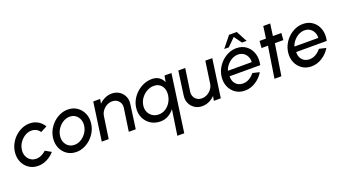

<svg xmlns="http://www.w3.org/2000/svg" viewBox="-71 -1405 4269 2360"><g transform="rotate(-20 2063.5 -224.5)"><path d="M344.5 -135 422 -91.5Q381 -44 325 -15.5Q269 13 208 13Q139 13 87.2 -22.5Q35.5 -58 10.2 -117.8Q-15 -177.5 -5 -250Q2.5 -305 28.8 -352.8Q55 -400.5 94.5 -436.8Q134 -473 182.2 -493.5Q230.5 -514 282 -514Q343 -514 391 -485.5Q439 -457 466.5 -409L382 -365.5Q365 -393.5 336.5 -408.5Q308 -423.5 275 -423.5Q230 -423.5 189.8 -399.5Q149.5 -375.5 121.5 -336Q93.5 -296.5 85.5 -250Q77 -203 91.8 -164Q106.5 -125 138.5 -101.2Q170.5 -77.5 215 -77.5Q250 -77.5 284.2 -93.5Q318.5 -109.5 344.5 -135Z M707.5 13Q638.5 13 586.8 -22.5Q535 -58 509.8 -117.8Q484.5 -177.5 494.5 -250Q502 -305 528.2 -352.8Q554.5 -400.5 594 -436.8Q633.5 -473 681.8 -493.5Q730 -514 781.5 -514Q850.5 -514 902.2 -478.5Q954 -443 979.5 -383Q1005 -323 994.5 -250Q987 -195.5 960.8 -148Q934.5 -100.5 895 -64.2Q855.5 -28 807.5 -7.5Q759.5 13 707.5 13ZM714.5 -77.5Q759.5 -77.5 799.8 -101.2Q840 -125 868 -164.2Q896 -203.5 904 -250Q912 -297 897.5 -336.5Q883 -376 851 -399.8Q819 -423.5 774.5 -423.5Q729.5 -423.5 689.2 -399.5Q649 -375.5 621 -336Q593 -296.5 585 -250Q576.5 -201.5 591.5 -162.5Q606.5 -123.5 638.8 -100.5Q671 -77.5 714.5 -77.5Z M1529 -312 1486 0H1395L1437.5 -290.5Q1444 -327 1431.5 -357Q1419 -387 1392.2 -404.5Q1365.5 -422 1329 -422Q1293 -422 1260 -404.5Q1227 -387 1204 -357Q1181 -327 1174.5 -290.5L1132 0H1041.5L1112 -500H1202.5L1191.5 -441Q1224 -474.5 1267.2 -494.2Q1310.5 -514 1356.5 -514Q1412.5 -514 1454.2 -486.8Q1496 -459.5 1516.8 -413.8Q1537.5 -368 1529 -312Z M1807.5 14Q1735 14 1680.2 -21.5Q1625.5 -57 1598.5 -117Q1571.5 -177 1581.5 -250Q1589 -304.5 1616.2 -352Q1643.5 -399.5 1684.8 -435.8Q1726 -472 1776.5 -492.5Q1827 -513 1881.5 -513Q1938 -513 1975 -486.8Q2012 -460.5 2029.5 -418.5L2044.5 -500H2135L2029.5 250H1939L1988.5 -80.5Q1956 -38.5 1910 -12.2Q1864 14 1807.5 14ZM1875.5 -425.5Q1827.5 -425.5 1784.8 -401.8Q1742 -378 1712 -338Q1682 -298 1674 -250Q1665.5 -200.5 1682.2 -160.8Q1699 -121 1734 -97.5Q1769 -74 1815.5 -74Q1863 -74 1902.2 -98Q1941.5 -122 1967.5 -161.8Q1993.5 -201.5 2001.5 -250Q2010 -298.5 1997.2 -338.2Q1984.5 -378 1953.5 -401.8Q1922.5 -425.5 1875.5 -425.5Z M2181.5 -189 2224.5 -500H2315L2273 -210.5Q2267 -174 2279.5 -144Q2292 -114 2318.8 -96.5Q2345.5 -79 2381.5 -79Q2418 -79 2451 -96.5Q2484 -114 2507 -144Q2530 -174 2536.5 -210.5L2578 -500H2669L2598.5 0H2507.5L2519 -60Q2486.5 -26.5 2443.5 -6.8Q2400.5 13 2354.5 13Q2298.5 13 2256.5 -14.2Q2214.5 -41.5 2194 -87.2Q2173.5 -133 2181.5 -189Z M2912 13Q2843 13 2791.2 -22.5Q2739.5 -58 2714.2 -117.8Q2689 -177.5 2699 -250Q2706.5 -305 2732.8 -352.8Q2759 -400.5 2798.5 -436.8Q2838 -473 2886.2 -493.5Q2934.5 -514 2986 -514Q3061.5 -514 3114.8 -473.8Q3168 -433.5 3189.8 -366.2Q3211.5 -299 3193.5 -217.5H2793Q2790 -157.5 2824.2 -117.8Q2858.5 -78 2919 -77.5Q2961.5 -77.5 3000.5 -99.5Q3039.5 -121.5 3069 -159.5L3159 -138Q3119.5 -71.5 3053.2 -29.2Q2987 13 2912 13ZM2796 -288H3108Q3111 -327.5 3095.2 -360.8Q3079.5 -394 3049.5 -413.8Q3019.5 -433.5 2979.5 -433.5Q2939 -433.5 2902 -414Q2865 -394.5 2837 -361.5Q2809 -328.5 2796 -288ZM3062 -699 3138 -555H3077.5L3006 -654.5L2905.5 -555H2845L2961 -699Z M3565.5 -409.5H3455L3391 0H3300.5L3364.5 -409.5H3280.5L3287.5 -500H3371.5L3393 -657H3483.5L3462 -500H3572.5Z M3782.5 13Q3713.5 13 3661.8 -22.5Q3610 -58 3584.8 -117.8Q3559.5 -177.5 3569.5 -250Q3577 -305 3603.2 -352.8Q3629.5 -400.5 3669 -436.8Q3708.5 -473 3756.8 -493.5Q3805 -514 3856.5 -514Q3932 -514 3985.2 -473.8Q4038.5 -433.5 4060.2 -366.2Q4082 -299 4064 -217.5H3663.5Q3660.5 -157.5 3694.8 -117.8Q3729 -78 3789.5 -77.5Q3832 -77.5 3871 -99.5Q3910 -121.5 3939.5 -159.5L4029.5 -138Q3990 -71.5 3923.8 -29.2Q3857.5 13 3782.5 13ZM3666.5 -288H3978.5Q3981.5 -327.5 3965.8 -360.8Q3950 -394 3920 -413.8Q3890 -433.5 3850 -433.5Q3809.5 -433.5 3772.5 -414Q3735.5 -394.5 3707.5 -361.5Q3679.5 -328.5 3666.5 -288Z"/></g></svg>

Font: Urbanist Medium
Style: Italic
Weight: 500
Italic angle: -8°
Designer: Corey Hu
Foundry: Corey Hu
Version: Version 1.330; ttfautohint (v1.8.4.7-5d5b)